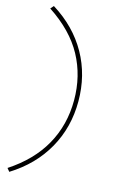

<svg xmlns="http://www.w3.org/2000/svg" viewBox="-134 -755 602 993"><g transform="rotate(15 167.5 -258.0)"><path d="M24 186 10 169Q131 90 191.5 -18Q252 -126 252 -258Q252 -388 194 -495Q136 -602 10 -685L25 -702Q147 -626 211 -512Q275 -398 275 -258Q275 -119 210.5 -4.5Q146 110 24 186Z"/></g></svg>

Font: Lexend Thin
Style: Regular
Weight: 100
Designer: Bonnie Shaver-Troup, Thomas Jockin
Foundry: Lexend
Version: Version 1.007; ttfautohint (v1.8.3)